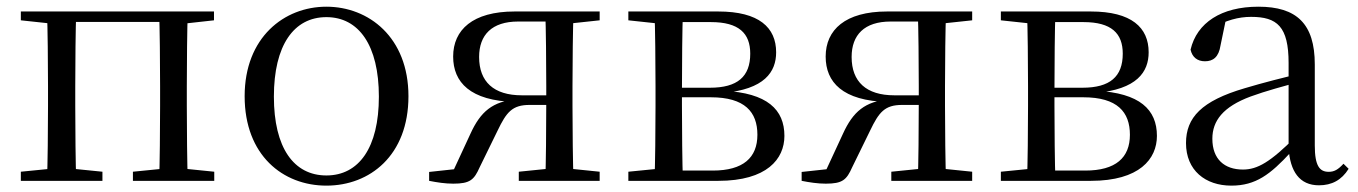

<svg xmlns="http://www.w3.org/2000/svg" viewBox="-20 -551 4139 585"><path d="M123.1 0H212.3C210.3 -48.6 209.3 -160.1 209.3 -228.5V-288.3C209.3 -355.1 210.3 -467.4 212.3 -516H123.1C125.3 -467.4 126.3 -355.1 126.3 -288.3V-228.5C126.3 -160.1 125.3 -48.6 123.1 0ZM464.8 0H552.2C550.2 -48.6 549.2 -160.1 549.2 -228.5V-288.3C549.2 -355.1 550.2 -467.4 552.2 -516H464.8C466.8 -467.4 467.8 -355.1 467.8 -288.3V-228.5C467.8 -160.1 466.8 -48.6 464.8 0ZM43.5 0H292.1V-27.8L184.7 -38.6H152.7L43.5 -27.8ZM385 0H632.8V-27.8L526.4 -38.6H493.4L385 -27.8ZM43.5 -489.1 152.7 -477.4H167V-516H43.5ZM508.7 -477.4H526.4L632 -489.1V-516H508.7ZM167 -484.1H508.7V-516H167Z M974.5 14.6C1106.8 14.6 1224.5 -77.3 1224.5 -257.8C1224.5 -437.6 1103.2 -530.6 974.5 -530.6C845.9 -530.6 725.4 -437.2 725.4 -257.8C725.4 -77.9 842 14.6 974.5 14.6ZM974.5 -16.4C875 -16.4 814.5 -100.8 814.5 -256.6C814.5 -412.7 875 -498.8 974.5 -498.8C1073.3 -498.8 1134.4 -412.7 1134.4 -256.6C1134.4 -100.8 1073.3 -16.4 974.5 -16.4Z M1547.8 -516C1420.4 -516 1360.7 -460.1 1360.7 -378.7C1360.7 -300.7 1412.1 -243.7 1550.2 -240.2L1554.8 -248.8C1480.8 -242 1444.2 -211.1 1413.4 -143.5L1354 -15.3L1400.2 -39.3L1287.5 -27.1V0C1311.9 4.8 1336.3 8.6 1361.1 8.6C1412.2 8.6 1424.5 -3.1 1441.5 -41.4L1496 -152.8C1523.1 -209.4 1540.6 -231.3 1593.8 -231.3H1683.6V-260.6H1570C1484.5 -260.6 1439.8 -301.8 1439.8 -377.4C1439.8 -444.6 1478.6 -485.4 1558.7 -485.4H1683.6L1697.9 -477.4L1807.1 -489.1V-516ZM1641.4 0H1727.5C1725.5 -48.6 1724.3 -160.1 1724.3 -228.5V-288.3C1724.3 -355.1 1725.5 -467.4 1727.5 -516H1641.4C1643.4 -467.4 1644.4 -355.1 1644.4 -288.3V-240.4C1644.4 -160.1 1643.4 -48.6 1641.4 0ZM1560.7 0H1807.1V-27.8L1701.5 -38.6H1667.5L1560.7 -27.8Z M1894.5 0H2168.6C2317 0 2370 -66.8 2370 -136.9C2370 -216.8 2318.3 -267.9 2184.1 -274.5L2181.5 -267.5C2309.8 -278.5 2344.8 -332.1 2344.8 -391.7C2344.8 -467 2292.8 -516 2168.6 -516H1894.5V-489.1L2003.7 -477.4L2017.2 -483.7H2146C2231.4 -483.7 2265.9 -449.5 2265.9 -387.5C2265.9 -317.3 2226.8 -283.7 2143 -283.7H2017.2V-254.6H2145.6C2249.5 -254.6 2287.7 -209.7 2287.7 -140.4C2287.7 -70.7 2244.7 -31.3 2151.6 -31.3H2017.2L2003.7 -38.6L1894.5 -27.8ZM1974.1 0H2060.8C2058.8 -48.6 2057.8 -160.1 2057.8 -228.5V-272C2057.8 -355.1 2058.8 -467.4 2060.8 -516H1974.1C1976.3 -467.4 1977.3 -355.1 1977.3 -288.3V-228.5C1977.3 -160.1 1976.3 -48.6 1974.1 0Z M2682.8 -516C2555.4 -516 2495.7 -460.1 2495.7 -378.7C2495.7 -300.7 2547.1 -243.7 2685.2 -240.2L2689.8 -248.8C2615.8 -242 2579.2 -211.1 2548.4 -143.5L2489 -15.3L2535.2 -39.3L2422.5 -27.1V0C2446.9 4.8 2471.3 8.6 2496.1 8.6C2547.2 8.6 2559.5 -3.1 2576.5 -41.4L2631 -152.8C2658.1 -209.4 2675.6 -231.3 2728.8 -231.3H2818.6V-260.6H2705C2619.5 -260.6 2574.8 -301.8 2574.8 -377.4C2574.8 -444.6 2613.6 -485.4 2693.7 -485.4H2818.6L2832.9 -477.4L2942.1 -489.1V-516ZM2776.4 0H2862.5C2860.5 -48.6 2859.3 -160.1 2859.3 -228.5V-288.3C2859.3 -355.1 2860.5 -467.4 2862.5 -516H2776.4C2778.4 -467.4 2779.4 -355.1 2779.4 -288.3V-240.4C2779.4 -160.1 2778.4 -48.6 2776.4 0ZM2695.7 0H2942.1V-27.8L2836.5 -38.6H2802.5L2695.7 -27.8Z M3029.5 0H3303.6C3452 0 3505 -66.8 3505 -136.9C3505 -216.8 3453.3 -267.9 3319.1 -274.5L3316.5 -267.5C3444.8 -278.5 3479.8 -332.1 3479.8 -391.7C3479.8 -467 3427.8 -516 3303.6 -516H3029.5V-489.1L3138.7 -477.4L3152.2 -483.7H3281C3366.4 -483.7 3400.9 -449.5 3400.9 -387.5C3400.9 -317.3 3361.8 -283.7 3278 -283.7H3152.2V-254.6H3280.6C3384.5 -254.6 3422.7 -209.7 3422.7 -140.4C3422.7 -70.7 3379.7 -31.3 3286.6 -31.3H3152.2L3138.7 -38.6L3029.5 -27.8ZM3109.1 0H3195.8C3193.8 -48.6 3192.8 -160.1 3192.8 -228.5V-272C3192.8 -355.1 3193.8 -467.4 3195.8 -516H3109.1C3111.3 -467.4 3112.3 -355.1 3112.3 -288.3V-228.5C3112.3 -160.1 3111.3 -48.6 3109.1 0Z M3731.7 14.6C3806.3 14.6 3850.6 -19.6 3912.9 -87.1H3936.5L3927.8 -134.4C3850.6 -57.1 3811.3 -34.4 3767.1 -34.4C3711 -34.4 3673.9 -65.8 3673.9 -128.2C3673.9 -183 3706.6 -225.8 3790.6 -257C3835.6 -273.5 3893.6 -289.3 3946.8 -303.3V-327.7C3893 -315.5 3828.4 -298.9 3772.9 -282.3C3640.7 -243.6 3593.6 -192.6 3593.6 -115.1C3593.6 -31.8 3652.8 14.6 3731.7 14.6ZM3998.8 13.6C4037.7 13.6 4067.8 -2.3 4089.1 -36.7L4073.4 -52.1C4056.8 -33.9 4045 -27.5 4028.4 -27.5C4000.8 -27.5 3986 -45.3 3986 -107.7V-354.6C3986 -479.1 3930.2 -530.6 3814.2 -530.6C3701.1 -530.6 3626.7 -481.7 3607.5 -399.7C3612.5 -376.8 3628.1 -364.3 3651.4 -364.3C3676 -364.3 3693.4 -376.9 3698.8 -412.7L3715.2 -491.9L3671.7 -464.7C3716.2 -489.6 3753.7 -499.6 3792 -499.6C3871.2 -499.6 3906.2 -470.1 3906.2 -359V-99.7C3910.7 -28.9 3939.2 13.6 3998.8 13.6Z"/></svg>

Font: Source Han Serif CN VF
Style: Regular
Weight: 250
Designer: Ryoko NISHIZUKA 西塚涼子 (kana & ideographs); Frank Grießhammer (Latin, Greek & Cyrillic); Wenlong ZHANG 张文龙 (bopomofo); San
Foundry: Adobe
Version: Version 2.002;hotconv 1.1.0;makeotfexe 2.6.0